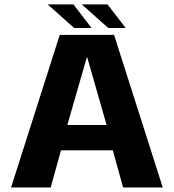

<svg xmlns="http://www.w3.org/2000/svg" viewBox="-20 -830 769 850"><path d="M29 0H204.5L250 -164.5H479.5L525 0H700.5L485 -675.5H244.5ZM278 -276.5 364.5 -576.5H366L452 -276.5ZM459.5 -706H536.5L456 -810.5H342ZM308.5 -706H385.5L305 -810.5H191Z"/></svg>

Font: Anybody UltraCondensed Thin
Style: Bold
Weight: 700
Version: Version 1.111